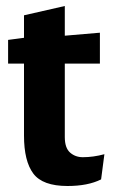

<svg xmlns="http://www.w3.org/2000/svg" viewBox="-20 -610 388 640"><path d="M328 -96 317 -12Q273 10 205 10Q122 10 91 -31.5Q60 -73 60 -158V-398H7V-477L60 -484V-559L196 -590V-491L313 -501V-398H196V-153Q196 -117 213.5 -101.5Q231 -86 256 -86Q291 -86 328 -96Z"/></svg>

Font: Enriqueta
Style: Bold
Weight: 700
Designer: Viviana Monsalve, Gustavo Ibarra
Foundry: 72Puntos
Version: Version 2.000